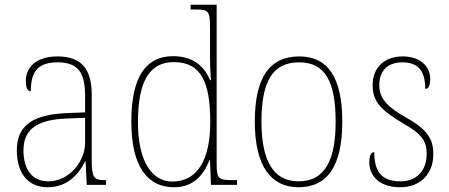

<svg xmlns="http://www.w3.org/2000/svg" viewBox="-20 -780 1895 810"><path d="M181 10C269 10 315 -51 339 -99H341L346 0H427V-20H422C374 -20 367 -33 367 -107V-379C367 -486 326 -542 223 -542C123 -542 89 -487 89 -440C89 -410 96 -395 110 -395C110 -475 137 -517 223 -517C318 -517 339 -464 339 -371V-306L264 -303C118 -297 51 -251 51 -146C51 -40 106 10 181 10ZM184 -15C109 -15 79 -74 79 -145C79 -226 124 -275 262 -280L339 -283V-178C339 -100 273 -15 184 -15Z M714 10C793 10 837 -37 864 -105H866L870 0H980V-20H966C900 -20 894 -25 894 -91V-760H784V-740H801C860 -740 866 -736 866 -660V-543C866 -513 867 -477 870 -442H866C840 -505 790 -543 710 -543C595 -543 534 -455 534 -267C534 -78 602 10 714 10ZM710 -14C622 -13 562 -97 562 -264C562 -436 610 -518 713 -518C830 -518 867 -431 867 -265C867 -109 815 -16 710 -14Z M1239 10C1360 10 1424 -77 1424 -267C1424 -455 1362 -542 1243 -542C1117 -542 1055 -453 1055 -267C1055 -78 1124 10 1239 10ZM1239 -15C1131 -15 1083 -106 1083 -267C1083 -433 1128 -517 1242 -517C1351 -517 1396 -437 1396 -267C1396 -111 1355 -15 1239 -15Z M1669 10C1752 10 1808 -45 1808 -129C1808 -189 1788 -231 1695 -283C1620 -325 1580 -361 1580 -421C1580 -475 1610 -517 1677 -517C1740 -517 1774 -486 1774 -405C1789 -405 1795 -420 1795 -447C1795 -495 1758 -542 1679 -542C1600 -542 1552 -493 1552 -422C1552 -351 1585 -316 1688 -255C1766 -211 1780 -178 1780 -131C1780 -63 1741 -15 1669 -15C1586 -15 1559 -61 1559 -138C1545 -138 1538 -124 1538 -94C1538 -50 1568 10 1669 10Z"/></svg>

Font: Noto Serif Armenian SemiCondensed Thin
Style: Regular
Weight: 100
Width: 4
Designer: Monotype Design Team
Foundry: Monotype Imaging Inc.
Version: Version 2.008